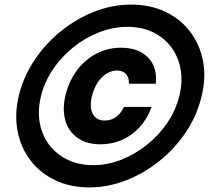

<svg xmlns="http://www.w3.org/2000/svg" viewBox="-20 -705 940 835"><path d="M368.3 110Q285 110 219.2 78.3Q153.3 46.7 111.2 -9.2Q69.2 -65 55.8 -138.3Q42.5 -211.7 63.3 -295Q84.2 -375.8 132.1 -446.7Q180 -517.5 246.7 -570.8Q313.3 -624.2 391.2 -654.6Q469.2 -685 550 -685Q634.2 -685 700 -653.3Q765.8 -621.7 807.9 -565.8Q850 -510 863.3 -436.7Q876.7 -363.3 855 -280Q835 -199.2 787.1 -128.3Q739.2 -57.5 672.5 -4.2Q605.8 49.2 527.5 79.6Q449.2 110 368.3 110ZM385 13.3Q447.5 13.3 507.5 -10.4Q567.5 -34.2 619.2 -75.4Q670.8 -116.7 707.5 -170.8Q744.2 -225 760 -287.5Q775 -350 765.4 -404.2Q755.8 -458.3 724.6 -500Q693.3 -541.7 645 -565Q596.7 -588.3 534.2 -588.3Q472.5 -588.3 412.1 -565Q351.7 -541.7 299.6 -500Q247.5 -458.3 210.8 -404.2Q174.2 -350 158.3 -287.5Q143.3 -225 152.9 -170.8Q162.5 -116.7 193.8 -75.4Q225 -34.2 273.8 -10.4Q322.5 13.3 385 13.3ZM416.7 -77.5Q356.7 -77.5 317.1 -105.4Q277.5 -133.3 263.8 -182.5Q250 -231.7 265.8 -295Q281.7 -355.8 316.2 -401.2Q350.8 -446.7 400 -472.1Q449.2 -497.5 505 -497.5Q582.5 -497.5 623.8 -455Q665 -412.5 657.5 -340.8H540.8Q541.7 -368.3 527.9 -383.3Q514.2 -398.3 489.2 -398.3Q452.5 -398.3 422.5 -367.9Q392.5 -337.5 380 -287.5Q368.3 -239.2 383.3 -210Q398.3 -180.8 435 -180.8Q490.8 -180.8 519.2 -240H639.2Q611.7 -164.2 552.5 -120.8Q493.3 -77.5 416.7 -77.5Z"/></svg>

Font: Funnel Sans
Style: Bold Italic
Weight: 700
Italic angle: -14.036°
Designer: NORD ID, Kristian Moeller
Foundry: Dicotype
Version: Version 1.000